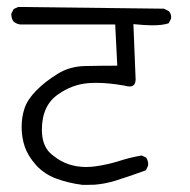

<svg xmlns="http://www.w3.org/2000/svg" viewBox="-20 -574 540 546"><path d="M305.7 -387.2Q266.6 -387.2 222.2 -386.2Q177.7 -385.3 143.6 -363.8Q107.9 -341.8 83 -316.4Q58.1 -291 49.8 -266.1Q41.5 -241.2 41.5 -212.4Q41.5 -183.6 50.3 -157.2Q59.1 -130.9 82.5 -104.5Q106 -78.6 140.6 -65.9Q175.3 -53.2 214.4 -48.3Q220.2 -48.3 228.5 -48.3Q236.8 -48.3 250 -48.8Q279.3 -51.3 308.1 -60.1Q351.6 -73.7 395 -89.8L400.9 -102.5Q401.4 -104.5 401.4 -106.4Q401.4 -117.2 395.5 -126L382.8 -131.8Q351.1 -126.5 318.8 -116.2Q286.6 -106 252.4 -101.1Q238.8 -99.1 225.1 -99.1Q171.4 -99.1 132.8 -130.4Q126 -135.3 122.1 -139.2Q99.1 -162.1 99.1 -205.1Q99.1 -274.4 146 -306.2Q185.1 -333.5 229.5 -337.4Q240.7 -338.4 253.9 -338.4Q289.1 -338.4 333.5 -330.6Q343.3 -328.1 348.1 -328.1Q356.4 -328.1 360.8 -332.5Q365.2 -336.9 365.7 -347.7L359.4 -505.4Q393.1 -502 412.6 -502Q442.9 -502 459.5 -507.8L466.3 -520.5Q466.8 -522.5 466.8 -525.9Q466.8 -529.3 465.3 -533.7Q463.9 -538.1 460.4 -542L446.3 -549.3L31.7 -554.2L19 -548.3L12.2 -535.2Q12.2 -534.7 12.2 -533.7Q12.2 -520.5 19 -512.2Q26.9 -505.9 37.6 -504.4H307.6L313.5 -387.2Z"/></svg>

Font: Bakudai
Style: ExtraLight
Weight: 200
Version: Version 1.48